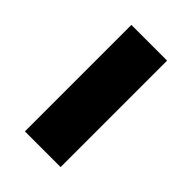

<svg xmlns="http://www.w3.org/2000/svg" viewBox="-11 -898 380 380"><g transform="rotate(-45 179.0 -708.0)"><path d="M328 -658H30V-758H328Z"/></g></svg>

Font: Fira Sans SemiBold
Style: Regular
Weight: 600
Designer: bBox Type GmbH & Carrois Corporate GbR & Edenspiekermann AG
Foundry: bBox Type GmbH & Carrois Corporate GbR & Edenspiekermann AG
Version: Version 4.301;PS 004.301;hotconv 1.0.88;makeotf.lib2.5.64775